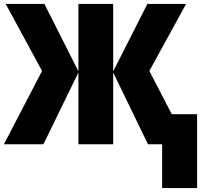

<svg xmlns="http://www.w3.org/2000/svg" viewBox="-28 -734 1039 977"><path d="M722 -714 548 -371V-714H371V-371L198 -714H1L186 -373L-8 0H193L371 -365V0H548V-365L725 0H797V223H975V-153H846L732 -373L919 -714Z"/></svg>

Font: Noto Sans UI SemiCondensed Black
Style: Regular
Weight: 900
Width: 4
Designer: Monotype Design Team
Foundry: Monotype Imaging Inc.
Version: 1.001